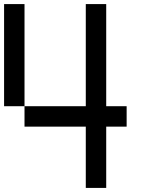

<svg xmlns="http://www.w3.org/2000/svg" viewBox="-20 -920 740 940"><path d="M0 -400V-900H100V-400ZM100 -400H400V-900H500V-400H600V-300H500V0H400V-300H100Z"/></svg>

Font: Galmuri9 Regular
Style: Regular
Weight: 400
Designer: Lee Minseo (quiple)
Version: Version 2.399;hotconv 1.1.1;makeotfexe 2.6.0 DEVELOPMENT